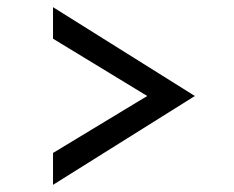

<svg xmlns="http://www.w3.org/2000/svg" viewBox="-20 -615 654 536"><path d="M128 -188 391 -347 128 -507V-595L524 -347L128 -99Z"/></svg>

Font: Tilda Sans Medium
Style: Regular
Weight: 500
Designer: ParaType Ltd
Foundry: ParaType Ltd
Version: Version 1.009